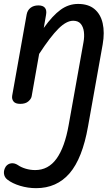

<svg xmlns="http://www.w3.org/2000/svg" viewBox="-31 -528 565 976"><path d="M152.5 428.5Q111 428.5 71.2 416.5Q31.5 404.5 6.5 385Q-8.5 373.5 -10.8 355Q-13 336.5 -1.5 318.5Q9 304.5 25.8 302.2Q42.5 300 59 310.5Q76 322.5 99.5 329.5Q123 336.5 148 336.5Q214.5 336.5 256.2 278.8Q298 221 318 108L393.5 -314Q398.5 -341.5 395.5 -366.2Q392.5 -391 379.5 -406.8Q366.5 -422.5 341 -422.5Q306.5 -422.5 266 -382.2Q225.5 -342 168 -254L130 -39Q128 -26 113.5 -13Q99 0 72 0Q47 0 37.5 -12.5Q28 -25 31 -42L104.5 -454.5Q108.5 -476 124.2 -488.2Q140 -500.5 164 -500.5Q187.5 -500.5 197.5 -488.2Q207.5 -476 203 -452L191.5 -386Q236.5 -449 277.2 -478.5Q318 -508 366 -508Q418 -508 449.2 -482Q480.5 -456 491 -409.5Q501.5 -363 491 -302.5L416.5 114.5Q388 277 322.8 352.8Q257.5 428.5 152.5 428.5Z"/></svg>

Font: Edu AU VIC WA NT Pre Medium
Style: Regular
Weight: 500
Designer: Tina and Corey Anderson, Eben Sorkin, Mirko Velimirovic
Foundry: Google for Education
Version: Version 1.001